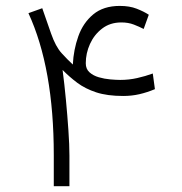

<svg xmlns="http://www.w3.org/2000/svg" viewBox="-20 -639 623 659"><path d="M125 -610.8 155.3 -523.9Q170.9 -479 191.7 -456.3Q212.4 -433.6 230 -417.5Q232.4 -468.3 248.8 -514.4Q265.1 -560.5 300 -589.6Q335 -618.7 391.1 -618.7Q424.8 -618.7 449.2 -609.1Q473.6 -599.6 490.7 -588.4L473.1 -539.6Q458 -547.4 439.2 -554.7Q420.4 -562 396.5 -562Q357.9 -562 330.6 -541Q303.2 -520 288.8 -488Q274.4 -456.1 274.4 -421.9Q274.4 -402.3 287.1 -390.9Q299.8 -379.4 319.1 -373.8Q338.4 -368.2 358.4 -366.5Q378.4 -364.7 392.6 -364.7Q422.9 -364.7 450.9 -371.1Q479 -377.4 504.4 -386.7L511.7 -333Q484.9 -321.8 458.5 -315.7Q432.1 -309.6 402.8 -309.6Q348.1 -309.6 310.3 -322Q272.5 -334.5 245.4 -354.7Q218.3 -375 194.8 -398.9Q201.2 -350.1 206.3 -295.9Q211.4 -241.7 214.8 -191.7Q218.3 -141.6 218.3 -105V0H164.6V-106.4Q164.6 -405.3 77.6 -593.8Z"/></svg>

Font: Vazir Thin WOL-UI
Style: Thin-WOL-UI
Weight: 100
Designer: Saber Rastikerdar
Foundry: Saber Rastikerdar
Version: Version 30.1.0